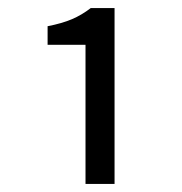

<svg xmlns="http://www.w3.org/2000/svg" viewBox="-20 -897 451 476"><path d="M192 -441V-786H98V-832Q134 -839 158.5 -849.5Q183 -860 205 -877H264V-441Z"/></svg>

Font: Noto Sans JP Thin
Style: Regular
Weight: 400
Version: Version 2.004-H2;hotconv 1.0.118;makeotfexe 2.5.65603